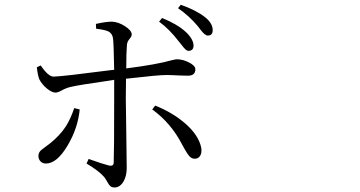

<svg xmlns="http://www.w3.org/2000/svg" viewBox="-20 -787 1540 822"><path d="M470.7 15.6Q459 15.6 452.1 9.8Q447.3 5.9 439.9 -7.3Q432.6 -20.5 426.8 -28.3Q403.3 -55.7 350.6 -86.9L359.4 -106.4Q419.9 -85 447.3 -78.1Q465.8 -74.2 466.8 -90.8Q468.8 -133.8 468.8 -366.2Q468.8 -406.2 468.8 -445.3Q457 -443.4 432.6 -439.5Q321.3 -423.8 283.2 -415Q264.6 -411.1 243.2 -399.4Q227.5 -390.6 217.8 -390.6Q202.1 -390.6 181.2 -407.7Q160.2 -424.8 148.4 -447.3Q141.6 -463.9 137.7 -499L154.3 -506.8Q187.5 -458 210 -459Q249 -460 451.2 -486.3Q463.9 -487.3 468.8 -488.3Q466.8 -601.6 463.9 -622.6Q460.9 -643.6 444.3 -652.3Q430.7 -659.2 391.6 -664.1L390.6 -684.6Q433.6 -694.3 459 -694.3Q486.3 -693.4 515.1 -674.8Q543.9 -656.2 543.9 -639.6Q543.9 -631.8 536.1 -622.1Q524.4 -609.4 523.4 -594.7Q520.5 -561.5 520.5 -494.1Q650.4 -510.7 715.8 -529.3Q731.4 -533.2 737.3 -533.2Q763.7 -533.2 789.1 -519.5Q816.4 -505.9 816.4 -490.2Q816.4 -462.9 784.2 -462.9Q771.5 -462.9 747.1 -463.9Q712.9 -465.8 691.4 -465.8Q657.2 -465.8 531.2 -451.2Q523.4 -450.2 519.5 -450.2Q518.6 -419.9 518.6 -365.2Q518.6 -321.3 521.5 -153.3Q522.5 -76.2 522.5 -66.4Q522.5 -34.2 508.8 -9.8Q493.2 15.6 470.7 15.6ZM176.8 -86.9Q162.1 -86.9 153.3 -96.2Q144.5 -105.5 144.5 -119.1Q144.5 -130.9 152.3 -140.6Q157.2 -145.5 172.9 -157.2Q184.6 -166 191.4 -170.9Q236.3 -206.1 262.7 -247.1Q282.2 -278.3 297.9 -324.2L321.3 -318.4Q313.5 -238.3 269.5 -164.1Q223.6 -86.9 176.8 -86.9ZM813.5 -107.4Q799.8 -107.4 789.1 -120.1Q782.2 -127.9 769.5 -150.4Q763.7 -162.1 759.8 -168Q711.9 -260.7 631.8 -318.4L644.5 -335Q719.7 -304.7 772.5 -258.8Q831.1 -208 841.8 -153.3Q844.7 -132.8 836.9 -120.1Q829.1 -107.4 813.5 -107.4ZM786.1 -569.3Q776.4 -569.3 759.8 -591.8Q750 -604.5 744.1 -611.3Q705.1 -662.1 661.1 -694.3L673.8 -710Q739.3 -683.6 776.4 -649.4Q808.6 -618.2 808.6 -591.8Q808.6 -569.3 786.1 -569.3ZM838.9 -659.2Q830.1 -670.9 825.2 -676.8Q790 -718.8 742.2 -752L753.9 -766.6Q818.4 -744.1 857.4 -713.9Q890.6 -687.5 890.6 -658.2Q890.6 -634.8 870.1 -634.8Q858.4 -633.8 838.9 -659.2Z"/></svg>

Font: Bpmf GenRyu Min R
Style: R
Weight: 400
Foundry: But Ko
Version: Version 1.320